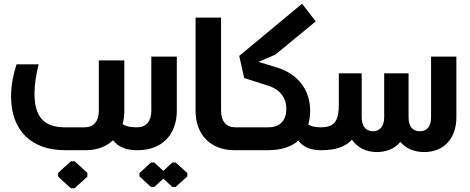

<svg xmlns="http://www.w3.org/2000/svg" viewBox="-20 -801 2504 1024"><path d="M634 -140C640 -161 643 -185 643 -210V-479H507V-210C507 -154 479 -122 431 -122H326C218 -122 164 -174 164 -302C164 -352 173 -405 186 -458H68C52 -405 39 -352 39 -287C39 -106 146 0 326 0H442C500 -1 548 -20 583 -53C609 -20 648 0 710 0V-122C672 -122 649 -128 634 -140ZM358 59 290 121V141L358 203H378L446 141V121L378 59Z M923 -210V-499H787V-210C787 -154 759 -122 711 -122H700C663 -122 626 -90 626 -67C626 -38 663 0 700 0H716C842 0 923 -82 923 -210ZM917 66H899L851 110L803 66H785L724 122V140L785 196H803L851 152L899 196H917L979 140V122Z M1235 -122C1187 -122 1159 -154 1159 -210V-707H1023V-210C1023 -82 1104 0 1230 0H1236V-122Z M1624 -137C1631 -159 1634 -184 1634 -210C1634 -319 1573 -407 1451 -443L1359 -471L1449 -510L1664 -687L1591 -781L1256 -503L1282 -385L1419 -341C1475 -321 1507 -278 1507 -223C1507 -157 1474 -122 1409 -122H1232C1195 -122 1158 -90 1158 -67C1158 -38 1195 0 1232 0H1409C1480 0 1534 -18 1571 -51C1596 -19 1632 0 1690 0V-122C1659 -122 1639 -128 1624 -137Z M2279 -499V-175C2279 -127 2257 -101 2219 -101C2181 -101 2159 -127 2159 -175V-176V-410H2029V-176C2029 -129 2007 -101 1969 -101C1931 -101 1909 -129 1909 -176V-410H1787V-245C1787 -163 1770 -122 1691 -122H1680C1643 -122 1606 -90 1606 -67C1606 -38 1643 0 1680 0H1696C1771 0 1823 -19 1857 -56C1886 -14 1932 10 1989 10C2042 10 2086 -9 2115 -44C2145 -9 2189 10 2243 10C2347 10 2414 -63 2414 -175V-499Z"/></svg>

Font: Hejaz SemiBold
Style: Regular
Weight: 600
Designer: Bandar Raffah (Arabic) and Santiago Orozco (Latin)
Foundry: Caramella and Typemade
Version: Version 1.010;hotconv 1.0.109;makeotfexe 2.5.65596